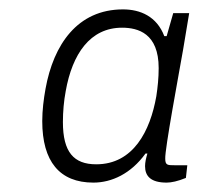

<svg xmlns="http://www.w3.org/2000/svg" viewBox="-20 -718 423 409"><path d="M179 -329C218 -329 259 -348 290 -391H294C291 -381 289 -372 289 -364C289 -343 301 -329 335 -329C345 -329 359 -332 376 -339L379 -366H352C337 -366 332 -366 332 -380C331 -400 360 -555 370 -612L383 -690H349L335 -641H330C314 -683 279 -698 242 -698C145 -698 94 -623 77 -529C73 -507 70 -483 70 -460C70 -374 107 -329 179 -329ZM185 -368C137 -368 114 -394 114 -458C114 -480 116 -503 120 -524C134 -603 172 -659 240 -659C274 -659 318 -647 318 -573C318 -552 316 -533 313 -513C300 -439 264 -368 185 -368Z"/></svg>

Font: Archivo Thin
Style: Italic
Weight: 100
Italic angle: -10°
Designer: Hector Gatti
Foundry: Omnibus-Type
Version: Version 2.001